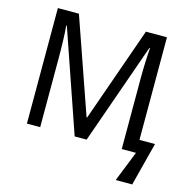

<svg xmlns="http://www.w3.org/2000/svg" viewBox="-126 -836 1124 1146"><g transform="rotate(15 435.5 -263.0)"><path d="M386 0 170 -626H166Q168 -606 169.5 -581.5Q171 -557 171.5 -531Q172 -505 172.5 -482Q173 -459 173 -442V0H91V-714H221L425 -129H429L635 -714H765V-80H861L792 188H690L765 0H677V-448Q677 -466 677.5 -489.5Q678 -513 679 -538.5Q680 -564 681.5 -587Q683 -610 684 -625H680L460 0Z"/></g></svg>

Font: Noto Sans Display
Style: Regular
Weight: 400
Designer: Monotype Design Team
Foundry: Monotype Imaging Inc.
Version: Version 2.003